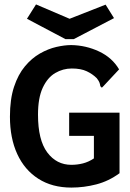

<svg xmlns="http://www.w3.org/2000/svg" viewBox="-20 -838 590 869"><path d="M303 11Q216 11 153.5 -29Q91 -69 58 -141Q25 -213 25 -310Q25 -389 43.5 -445Q62 -501 93 -538Q124 -575 161 -596Q198 -617 235 -625.5Q272 -634 302 -634Q369 -633 428.5 -605Q488 -577 519 -524L448 -448L441 -441L434 -448Q433 -456 430.5 -463.5Q428 -471 418 -484Q399 -503 372.5 -515.5Q346 -528 305 -528Q265 -528 230 -507.5Q195 -487 173.5 -441Q152 -395 152 -319Q152 -204 194 -148Q236 -92 303 -92Q330 -92 355.5 -98.5Q381 -105 405 -121V-223H293V-328H521V-54Q472 -18 416 -3.5Q360 11 303 11ZM458 -817 496 -756 314 -661H276L102 -753L143 -818L295 -753Z"/></svg>

Font: Inconsolata SemiExpanded ExtraBold
Style: Regular
Weight: 800
Width: 6
Monospace: yes
Designer: Raph Levien, Cyreal, Brenton Simpson
Foundry: Raph Levien, Cyreal, Google
Version: Version 3.001; ttfautohint (v1.8.2.53-6de2)